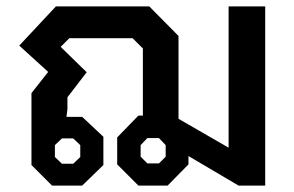

<svg xmlns="http://www.w3.org/2000/svg" viewBox="-20 -578 916 598"><path d="M806 -558V0H723L567 -92V-66L502 0H411L345 -66V-150L411 -218H425V-427L393 -459H196L169 -432L250 -353L190 -275V-238L187 -214H236L302 -152V-64L236 0H142L78 -64V-288L130 -354L40 -436L154 -558H445L536 -466V-208L692 -118V-558ZM496 -126 475 -148H439L418 -126V-90L439 -69H475L496 -90ZM151 -126V-89L173 -68H208L230 -89V-126L208 -147H173Z"/></svg>

Font: Chakra Petch SemiBold
Style: Regular
Weight: 600
Designer: Katatrad Aksorn Co.,Ltd.
Foundry: Cadson Demak Co.,Ltd.
Version: Version 1.000; ttfautohint (v1.6)